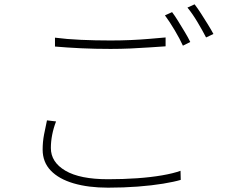

<svg xmlns="http://www.w3.org/2000/svg" viewBox="-20 -845 1040 887"><path d="M234 -671Q287 -664 353.5 -661Q420 -658 491 -658Q539 -658 584 -660Q629 -662 670 -665.5Q711 -669 745 -672V-631Q712 -629 670.5 -626Q629 -623 583 -621Q537 -619 491 -619Q419 -619 355 -622Q291 -625 234 -630ZM239 -284Q227 -253 221 -222Q215 -191 215 -161Q215 -96 282 -56.5Q349 -17 479 -17Q549 -17 613 -21.5Q677 -26 729 -35Q781 -44 814 -56L815 -14Q785 -5 733.5 3.5Q682 12 616.5 17Q551 22 479 22Q388 22 320 2Q252 -18 214.5 -57Q177 -96 177 -154Q177 -190 183.5 -223.5Q190 -257 197 -289ZM775 -789Q788 -772 803 -747.5Q818 -723 833.5 -697.5Q849 -672 859 -651L825 -634Q811 -665 787 -705.5Q763 -746 742 -774ZM879 -825Q893 -807 909 -782Q925 -757 940.5 -732Q956 -707 966 -688L932 -672Q915 -705 892 -743.5Q869 -782 846 -810Z"/></svg>

Font: Noto Sans SC ExtraLight
Style: Regular
Weight: 250
Designer: Ryoko NISHIZUKA 西塚涼子 (kana, bopomofo & ideographs); Paul D. Hunt (Latin, Greek & Cyrillic); Sandoll Communications 산돌커뮤니
Foundry: Adobe
Version: Version 2.004-H2;hotconv 1.0.118;makeotfexe 2.5.65603